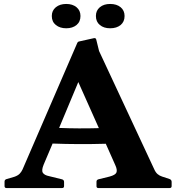

<svg xmlns="http://www.w3.org/2000/svg" viewBox="-20 -951 892 971"><path d="M13 0Q3 0 3 -10V-32Q3 -42 12 -45L53 -57Q70 -63 79 -72Q88 -81 94 -94L370 -732Q373 -741 383 -742L455 -758Q465 -760 467 -750L481 -693L760 -95Q767 -79 777 -70.5Q787 -62 800 -58L839 -45Q848 -41 848 -31V-10Q848 0 838 0H477Q468 0 468 -10V-32Q468 -41 477 -44L534 -58Q564 -66 569 -79Q574 -92 563 -116L515 -224Q379 -220 246 -225L201 -119Q189 -90 196.5 -77.5Q204 -65 229 -60L294 -44Q304 -41 304 -31V-10Q304 0 294 0ZM279 -304Q378 -300 480 -303L376 -536ZM315 -808Q283 -808 262.5 -824.5Q242 -841 242 -870Q242 -898 262.5 -914.5Q283 -931 315 -931Q347 -931 367 -914.5Q387 -898 387 -870Q387 -841 367 -824.5Q347 -808 315 -808ZM537 -808Q505 -808 485 -824.5Q465 -841 465 -870Q465 -898 485 -914.5Q505 -931 537 -931Q570 -931 590 -914.5Q610 -898 610 -870Q610 -841 590 -824.5Q570 -808 537 -808Z"/></svg>

Font: Hahmlet
Style: Bold
Weight: 700
Designer: Minjoo Ham & Mark Frömberg
Foundry: hypertype
Version: Version 1.002; ttfautohint (v1.8.3)